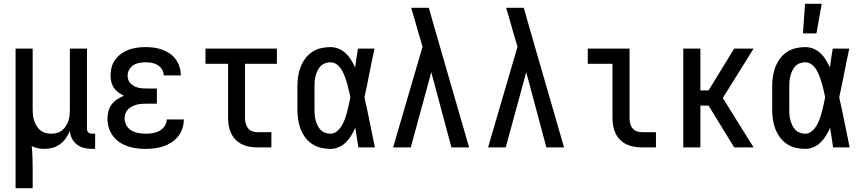

<svg xmlns="http://www.w3.org/2000/svg" viewBox="-20 -776 4540 1011"><path d="M62 215V-520H152V-200Q152 -185 153.5 -169.5Q155 -154 160 -140Q165 -126 173 -112.5Q181 -99 193 -89.5Q205 -80 220 -76Q235 -72 250 -72Q265 -72 280 -76Q295 -80 307 -89.5Q319 -99 327 -112.5Q335 -126 340 -140Q345 -154 346.5 -169.5Q348 -185 348 -200V-520H438V-99Q438 -93 439.5 -88Q441 -83 445 -79Q449 -75 454 -73.5Q459 -72 465 -72H481V8H465Q444 8 423 3Q402 -2 385 -15Q368 -28 358.5 -47.5Q349 -67 348 -88Q340 -67 327.5 -49Q315 -31 297 -17.5Q279 -4 257.5 2Q236 8 214 8Q197 8 179.5 4.5Q162 1 147 -7Q150 22 151 50.5Q152 79 152 107V215Z M747 8Q723 8 699 5Q675 2 652 -6Q629 -14 609 -27.5Q589 -41 574.5 -60.5Q560 -80 553 -103.5Q546 -127 546 -151Q546 -171 551 -190.5Q556 -210 568 -226Q580 -242 597 -253Q614 -264 632 -272Q617 -279 603 -289.5Q589 -300 579.5 -314Q570 -328 566 -345Q562 -362 562 -379Q562 -401 568 -423Q574 -445 587.5 -463Q601 -481 619.5 -494Q638 -507 659 -514.5Q680 -522 702.5 -525Q725 -528 747 -528Q769 -528 791.5 -525Q814 -522 834.5 -514.5Q855 -507 873.5 -494.5Q892 -482 905 -464Q918 -446 925 -424.5Q932 -403 932 -381V-379H842Q842 -396 833 -410.5Q824 -425 810 -433.5Q796 -442 780 -445Q764 -448 747 -448Q731 -448 714 -445Q697 -442 683 -433.5Q669 -425 660.5 -409.5Q652 -394 652 -378Q652 -367 655.5 -356Q659 -345 667 -337Q675 -329 685 -323.5Q695 -318 705.5 -315Q716 -312 727.5 -311Q739 -310 750 -310H806V-230H750Q737 -230 724 -229Q711 -228 698.5 -224.5Q686 -221 674.5 -215Q663 -209 654 -200Q645 -191 640.5 -178.5Q636 -166 636 -153Q636 -133 646 -115.5Q656 -98 672.5 -88.5Q689 -79 708.5 -75.5Q728 -72 747 -72Q766 -72 784.5 -75Q803 -78 819.5 -87Q836 -96 847 -112Q858 -128 858 -147H948V-146Q948 -123 940.5 -100Q933 -77 918 -58Q903 -39 883 -26Q863 -13 840.5 -5.5Q818 2 794.5 5Q771 8 747 8Z M1335 0Q1314 0 1293.5 -3.5Q1273 -7 1254.5 -16Q1236 -25 1221 -40Q1206 -55 1197 -74Q1188 -93 1184.5 -113.5Q1181 -134 1181 -155V-440H1062V-520H1438V-440H1270V-155Q1270 -141 1273.5 -127Q1277 -113 1285.5 -101.5Q1294 -90 1307.5 -85Q1321 -80 1335 -80H1409V0Z M1720 8Q1694 8 1669 2Q1644 -4 1622.5 -18.5Q1601 -33 1586 -54Q1571 -75 1562 -99Q1553 -123 1549.5 -148.5Q1546 -174 1546 -200V-320Q1546 -346 1549.5 -371.5Q1553 -397 1562 -421Q1571 -445 1586 -466Q1601 -487 1622.5 -501.5Q1644 -516 1669 -522Q1694 -528 1720 -528Q1742 -528 1763 -519.5Q1784 -511 1800.5 -495.5Q1817 -480 1828.5 -461Q1840 -442 1850 -421Q1853 -446 1857 -470.5Q1861 -495 1865 -520H1952Q1938 -456 1925.5 -391.5Q1913 -327 1899 -263Q1914 -198 1927 -132Q1940 -66 1954 0H1867Q1863 -26 1859 -52Q1855 -78 1851 -103Q1842 -83 1830 -63Q1818 -43 1802 -27Q1786 -11 1764.5 -1.5Q1743 8 1720 8ZM1720 -72Q1739 -72 1754.5 -85Q1770 -98 1780 -115Q1790 -132 1796.5 -150.5Q1803 -169 1808 -188Q1813 -207 1817 -226Q1821 -245 1825 -264Q1821 -282 1817 -300.5Q1813 -319 1807.5 -337.5Q1802 -356 1795.5 -373.5Q1789 -391 1779.5 -407.5Q1770 -424 1754.5 -436Q1739 -448 1720 -448Q1706 -448 1692 -443Q1678 -438 1668 -427.5Q1658 -417 1652 -404Q1646 -391 1642 -377Q1638 -363 1637 -348.5Q1636 -334 1636 -320V-200Q1636 -186 1637 -171.5Q1638 -157 1642 -143Q1646 -129 1652 -116Q1658 -103 1668 -92.5Q1678 -82 1692 -77Q1706 -72 1720 -72Z M2050 0 2205 -530 2183 -604Q2174 -637 2164.5 -669.5Q2155 -702 2145 -735H2238L2269 -626L2450 0H2357L2251 -396L2143 0Z M2550 0 2705 -530 2683 -604Q2674 -637 2664.5 -669.5Q2655 -702 2645 -735H2738L2769 -626L2950 0H2857L2751 -396L2643 0Z M3360 0Q3339 0 3318.5 -3.5Q3298 -7 3279 -16Q3260 -25 3245 -40Q3230 -55 3221 -74Q3212 -93 3208.5 -113.5Q3205 -134 3205 -155V-440H3075V-520H3295V-155Q3295 -141 3298 -127Q3301 -113 3310 -101.5Q3319 -90 3332.5 -85Q3346 -80 3360 -80H3434V0Z M3578 0V-520H3668V-300H3711L3846 -520H3948L3786 -260L3948 0H3846L3711 -220H3668V0Z M4220 8Q4194 8 4169 2Q4144 -4 4122.5 -18.5Q4101 -33 4086 -54Q4071 -75 4062 -99Q4053 -123 4049.5 -148.5Q4046 -174 4046 -200V-320Q4046 -346 4049.5 -371.5Q4053 -397 4062 -421Q4071 -445 4086 -466Q4101 -487 4122.5 -501.5Q4144 -516 4169 -522Q4194 -528 4220 -528Q4242 -528 4263 -519.5Q4284 -511 4300.5 -495.5Q4317 -480 4328.5 -461Q4340 -442 4350 -421Q4353 -446 4357 -470.5Q4361 -495 4365 -520H4452Q4438 -456 4425.5 -391.5Q4413 -327 4399 -263Q4414 -198 4427 -132Q4440 -66 4454 0H4367Q4363 -26 4359 -52Q4355 -78 4351 -103Q4342 -83 4330 -63Q4318 -43 4302 -27Q4286 -11 4264.5 -1.5Q4243 8 4220 8ZM4220 -72Q4239 -72 4254.5 -85Q4270 -98 4280 -115Q4290 -132 4296.5 -150.5Q4303 -169 4308 -188Q4313 -207 4317 -226Q4321 -245 4325 -264Q4321 -282 4317 -300.5Q4313 -319 4307.5 -337.5Q4302 -356 4295.5 -373.5Q4289 -391 4279.5 -407.5Q4270 -424 4254.5 -436Q4239 -448 4220 -448Q4206 -448 4192 -443Q4178 -438 4168 -427.5Q4158 -417 4152 -404Q4146 -391 4142 -377Q4138 -363 4137 -348.5Q4136 -334 4136 -320V-200Q4136 -186 4137 -171.5Q4138 -157 4142 -143Q4146 -129 4152 -116Q4158 -103 4168 -92.5Q4178 -82 4192 -77Q4206 -72 4220 -72ZM4208 -600 4219 -756H4307L4279 -600Z"/></svg>

Font: Iosevka SS10 Medium
Style: Regular
Weight: 500
Monospace: yes
Designer: Belleve Invis
Foundry: Belleve Invis
Version: Version 28.0.6; ttfautohint (v1.8.4)